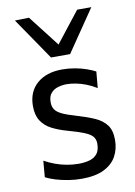

<svg xmlns="http://www.w3.org/2000/svg" viewBox="-88 -829 630 896"><g transform="rotate(-10 227.5 -380.5)"><path d="M226 11Q195 11 163.8 6Q132.5 1 105 -7.2Q77.5 -15.5 57 -26L63.5 -103.5Q86.5 -90.5 112.8 -80.8Q139 -71 167.2 -65.8Q195.5 -60.5 224 -60.5Q251.5 -60.5 274.8 -66.8Q298 -73 311.8 -89.8Q325.5 -106.5 325.5 -138.5Q325.5 -159.5 313.5 -173Q301.5 -186.5 273.2 -197.5Q245 -208.5 197 -222Q157.5 -233 126.5 -249Q95.5 -265 77.8 -292Q60 -319 60 -362.5Q60 -430 104.2 -468.8Q148.5 -507.5 223.5 -507.5Q254.5 -507.5 283.5 -502.2Q312.5 -497 337 -488.5Q361.5 -480 379.5 -470.5L372.5 -393Q348.5 -408 323 -417.8Q297.5 -427.5 274 -431.8Q250.5 -436 232.5 -436Q212 -436 191.8 -430.2Q171.5 -424.5 158 -409.2Q144.5 -394 144.5 -365.5Q144.5 -345 154 -331Q163.5 -317 187 -306Q210.5 -295 252 -283Q301.5 -268.5 336.8 -252.8Q372 -237 391 -211.5Q410 -186 410 -141Q410 -97.5 391 -63.2Q372 -29 331.5 -9Q291 11 226 11ZM182.5 -571.5Q148.5 -621.5 114.5 -671.2Q80.5 -721 46.5 -770.5L113.5 -772Q145 -731.5 176 -691.5Q207 -651.5 238.5 -610.5H216.5Q248 -651 279 -690.5Q310 -730 341.5 -770H408.5Q375 -721 341 -671.2Q307 -621.5 273 -571.5Z"/></g></svg>

Font: Commissioner Thin
Style: Regular
Weight: 400
Version: Version 1.000